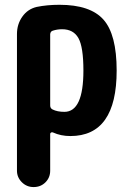

<svg xmlns="http://www.w3.org/2000/svg" viewBox="-20 -550 540 790"><path d="M245.1 -89.8Q323.2 -89.8 323.2 -259.8Q323.2 -356.4 302.7 -393.1Q282.2 -429.7 235.4 -429.7Q215.8 -429.7 197.3 -423.8Q187.5 -420.9 186.5 -409.2V-116.2Q186.5 -104.5 196.3 -99.6Q215.8 -89.8 245.1 -89.8ZM224.6 -530.3Q351.6 -530.3 405.8 -469.2Q460 -408.2 460 -259.8Q460 9.8 269.5 9.8Q230.5 9.8 198.2 -4.9Q194.3 -6.8 190.4 -4.9Q186.5 -2.9 186.5 1V152.3Q186.5 180.7 167 200.2Q147.5 219.7 118.2 219.7Q89.8 219.7 69.8 199.7Q49.8 179.7 49.8 152.3V-410.2Q49.8 -450.2 71.8 -481.4Q93.8 -512.7 130.9 -521.5Q173.8 -530.3 224.6 -530.3Z"/></svg>

Font: Rounded-X Mgen+ 1mn bold
Style: Bold
Weight: 700
Designer: [Source Han Sans]
Ryoko NISHIZUKA  (kana & ideographs); Paul D. Hunt (Latin, Greek & Cyrillic); Wenlong ZHANG  (bopomofo
Version: Version 1.059.20150602